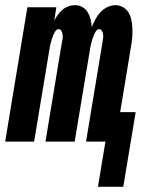

<svg xmlns="http://www.w3.org/2000/svg" viewBox="-39 -548 559 743"><path d="M340 175 369 0H294L358 -387Q359 -394 360 -401Q361 -408 360 -415Q359 -422 355.5 -428.5Q352 -435 345 -435Q337 -435 332 -427Q327 -419 324 -411.5Q321 -404 318.5 -396Q316 -388 314 -380.5Q312 -373 310.5 -365Q309 -357 308 -349L250 0H137L201 -387Q203 -394 203.5 -401Q204 -408 203 -415Q202 -422 198.5 -428.5Q195 -435 188 -435Q180 -435 175 -427Q170 -419 167 -411.5Q164 -404 161.5 -396Q159 -388 157 -380.5Q155 -373 153.5 -365Q152 -357 151 -349L93 0H-19L67 -520H179L171 -468Q177 -480 185 -491Q193 -502 203 -510.5Q213 -519 225.5 -523.5Q238 -528 251 -528Q267 -528 280 -520.5Q293 -513 300.5 -500.5Q308 -488 311.5 -473.5Q315 -459 316 -443Q322 -458 330 -473Q338 -488 349.5 -500.5Q361 -513 376.5 -520.5Q392 -528 408 -528Q424 -528 438 -519.5Q452 -511 459.5 -497.5Q467 -484 470 -468Q473 -452 473.5 -435Q474 -418 472.5 -401.5Q471 -385 468 -368L426 -114H486L438 175Z"/></svg>

Font: Iosevka SS04 Heavy
Style: Italic
Weight: 900
Italic angle: -9°
Monospace: yes
Designer: Belleve Invis
Foundry: Belleve Invis
Version: Version 19.0.0; ttfautohint (v1.8.4)